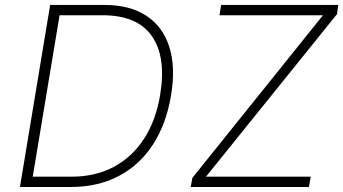

<svg xmlns="http://www.w3.org/2000/svg" viewBox="-20 -747 1371 767"><path d="M262.4 0H59.7L180.4 -727.3H396.7Q498.9 -727.3 565 -683.8Q631 -640.3 656.6 -558.9Q682.2 -477.6 663 -364Q643.5 -249.6 590 -168.1Q536.6 -86.6 453.5 -43.3Q370.4 0 262.4 0ZM110.8 -41.2H266Q362.2 -41.2 435.7 -81Q509.2 -120.7 556.3 -194.1Q603.3 -267.4 619.7 -367.9Q644.9 -519.2 586.8 -602.6Q528.8 -686.1 389.6 -686.1H218ZM741.8 0 748.6 -36.6 1270.2 -686.1H856.9L863.3 -727.3H1331.3L1326.3 -690.7L802.9 -41.2H1221.2L1214.1 0Z"/></svg>

Font: Inter UI Extra Light
Style: Italic
Weight: 200
Italic angle: -9.39999°
Designer: Rasmus Andersson
Foundry: rsms
Version: 3.2;8d6f07862